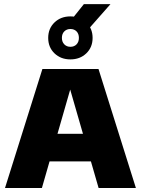

<svg xmlns="http://www.w3.org/2000/svg" viewBox="-20 -940 704 960"><path d="M5 0 192 -595H472.5L659.5 0H473L322.5 -521.5H339.5L189.5 0ZM164 -133 203.5 -271H459.5L499 -133ZM332 -643Q284 -643 252.5 -673.2Q221 -703.5 221 -750.5Q221 -797.5 252.5 -827.8Q284 -858 332 -858Q380 -858 411.5 -827.8Q443 -797.5 443 -750.5Q443 -703.5 411.5 -673.2Q380 -643 332 -643ZM332 -706Q351 -706 362.8 -718.2Q374.5 -730.5 374.5 -750.5Q374.5 -771 362.8 -783Q351 -795 332 -795Q313.5 -795 301.5 -783Q289.5 -771 289.5 -750.5Q289.5 -730.5 301.5 -718.2Q313.5 -706 332 -706ZM411 -781.5 330 -832.5 399.5 -919.5H532.5Z"/></svg>

Font: Encode Sans SC Condensed Thin ExtraBold
Style: Regular
Weight: 800
Version: Version 3.002